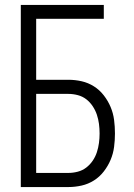

<svg xmlns="http://www.w3.org/2000/svg" viewBox="-20 -755 540 775"><path d="M64 0H256Q283 0 309.5 -6Q336 -12 359 -26.5Q382 -41 399 -63Q416 -85 426.5 -110Q437 -135 440.5 -162Q444 -189 444 -216Q444 -244 440.5 -271Q437 -298 426.5 -323Q416 -348 399 -370Q382 -392 359 -406.5Q336 -421 309.5 -427Q283 -433 256 -433H126V-679H399V-735H64ZM126 -57V-376H256Q275 -376 294 -371Q313 -366 328 -354.5Q343 -343 354 -326.5Q365 -310 371 -292Q377 -274 379.5 -255Q382 -236 382 -216Q382 -197 379.5 -178Q377 -159 371 -140.5Q365 -122 354 -106Q343 -90 328 -78.5Q313 -67 294 -62Q275 -57 256 -57Z"/></svg>

Font: Iosevka SS09 Light
Style: Regular
Weight: 300
Monospace: yes
Designer: Belleve Invis
Foundry: Belleve Invis
Version: Version 5.2.1; ttfautohint (v1.8.3)